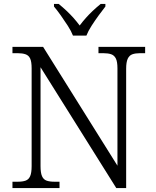

<svg xmlns="http://www.w3.org/2000/svg" viewBox="-20 -951 788 971"><path d="M43 0V-32H70Q94 -32 109.5 -37.5Q125 -43 132.5 -60Q140 -77 140 -111V-605Q140 -639 132.5 -655Q125 -671 109 -676.5Q93 -682 70 -682H43V-714H198L574 -113V-605Q574 -639 566 -655Q558 -671 542.5 -676.5Q527 -682 503 -682H478V-714H714V-682H688Q665 -682 649.5 -676.5Q634 -671 626 -654Q618 -637 618 -603V0H568L185 -611V-111Q185 -77 192.5 -60Q200 -43 215.5 -37.5Q231 -32 255 -32H281V0ZM349 -771Q340 -794 323 -820.5Q306 -847 287.5 -873Q269 -899 253 -918V-931H277Q299 -913 317.5 -895.5Q336 -878 352 -860Q368 -842 383 -822Q398 -842 414 -860Q430 -878 448.5 -895.5Q467 -913 489 -931H513V-918Q498 -899 479 -873Q460 -847 443 -820.5Q426 -794 417 -771Z"/></svg>

Font: Noto Serif Armenian Light
Style: Regular
Weight: 300
Version: Version 2.007